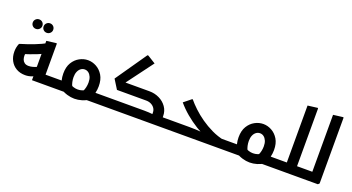

<svg xmlns="http://www.w3.org/2000/svg" viewBox="-52 -1379 3720 2031"><g transform="rotate(20 1808.5 -364.0)"><path d="M174 -524Q151 -524 135.5 -539.5Q120 -555 120 -577Q120 -600 136 -615.5Q152 -631 174 -631Q197 -631 212.5 -615.5Q228 -600 228 -577Q228 -555 212 -539.5Q196 -524 174 -524ZM296 -524Q273 -524 257.5 -539.5Q242 -555 242 -577Q242 -600 258 -615.5Q274 -631 296 -631Q319 -631 334.5 -615.5Q350 -600 350 -577Q350 -555 334 -539.5Q318 -524 296 -524Z M234 -25Q176 -25 133 -50Q90 -75 66 -119.5Q42 -164 42 -221Q42 -269 59 -310L66 -316Q150 -341 220 -368.5Q290 -396 347 -427L404 -336Q351 -306 280.5 -278Q210 -250 124 -223L159 -245Q159 -242 158 -235Q157 -228 157 -216Q157 -195 164 -175Q171 -155 188.5 -142Q206 -129 235 -129Q258 -129 283 -136Q308 -143 342 -159L380 -83Q351 -56 313 -40.5Q275 -25 234 -25ZM321 0V-104H522V0ZM321 0V-443L433 -457L436 -449V0ZM522 0V-104Q534 -104 538 -90Q542 -76 542 -53Q542 -31 538 -15.5Q534 0 522 0Z M643 -32Q627 -63 617.5 -102.5Q608 -142 608 -181Q608 -255 637.5 -303.5Q667 -352 713 -377Q759 -402 808 -402Q857 -402 902.5 -377Q948 -352 977.5 -303.5Q1007 -255 1007 -181Q1007 -142 997.5 -102.5Q988 -63 971 -32L870 -82Q880 -100 886 -127Q892 -154 892 -181Q892 -217 881 -243Q870 -269 851 -283.5Q832 -298 808 -298Q784 -298 764.5 -283.5Q745 -269 734 -243Q723 -217 723 -181Q723 -154 729 -127Q735 -100 745 -82ZM522 0 523 -104H710L709 0ZM808 31Q768 31 726 18.5Q684 6 645 -19L707 -106Q735 -89 759 -81Q783 -73 808 -73Q834 -73 858 -81Q882 -89 909 -106L971 -19Q932 6 890.5 18.5Q849 31 808 31ZM916 0V-104H1093V0ZM522 0Q511 0 506.5 -15.5Q502 -31 502 -53Q502 -76 506.5 -90Q511 -104 522 -104ZM1093 0V-104Q1105 -104 1109 -90Q1113 -76 1113 -53Q1113 -31 1109 -15.5Q1105 0 1093 0Z M1725 0V-104H1841V0ZM1841 0V-104Q1853 -104 1857 -90.5Q1861 -77 1861 -53Q1861 -31 1857 -15.5Q1853 0 1841 0ZM1230 -276 1136 -315 1379 -666H1389L1479 -610ZM1093 0V-104H1549Q1574 -104 1598.5 -102.5Q1623 -101 1639 -99Q1655 -97 1655 -97V0ZM1201 -211 1136 -315H1515V-211ZM1640 -117Q1640 -143 1625.5 -164.5Q1611 -186 1586 -198.5Q1561 -211 1529 -211H1331V-222L1343 -315H1529Q1589 -315 1640.5 -290Q1692 -265 1723.5 -220Q1755 -175 1755 -117ZM1651 0Q1647 -27 1643.5 -57Q1640 -87 1640 -117H1755Q1755 -87 1758 -60Q1761 -33 1765 -14L1750 0ZM1093 0Q1082 0 1077.5 -15.5Q1073 -31 1073 -53Q1073 -76 1077.5 -90Q1082 -104 1093 -104Z M2409 0V-104H2495V0ZM2495 0V-104Q2507 -104 2511 -90Q2515 -76 2515 -53Q2515 -31 2511 -15.5Q2507 0 2495 0ZM2411 -10Q2343 -25 2272.5 -54.5Q2202 -84 2134.5 -126Q2067 -168 2007 -218.5Q1947 -269 1900 -325L1982 -391H1989Q2021 -352 2068.5 -307Q2116 -262 2176 -220Q2236 -178 2304 -145.5Q2372 -113 2445 -98ZM1841 0V-104H2056Q2091 -104 2124.5 -102.5Q2158 -101 2180.5 -99Q2203 -97 2203 -97L2297 -104H2473V-97L2444 0ZM1841 0Q1830 0 1825.5 -15.5Q1821 -31 1821 -53Q1821 -76 1825.5 -90Q1830 -104 1841 -104Z M2616 -32Q2600 -63 2590.5 -102.5Q2581 -142 2581 -181Q2581 -255 2610.5 -303.5Q2640 -352 2686 -377Q2732 -402 2781 -402Q2830 -402 2875.5 -377Q2921 -352 2950.5 -303.5Q2980 -255 2980 -181Q2980 -142 2970.5 -102.5Q2961 -63 2944 -32L2843 -82Q2853 -100 2859 -127Q2865 -154 2865 -181Q2865 -217 2854 -243Q2843 -269 2824 -283.5Q2805 -298 2781 -298Q2757 -298 2737.5 -283.5Q2718 -269 2707 -243Q2696 -217 2696 -181Q2696 -154 2702 -127Q2708 -100 2718 -82ZM2495 0 2496 -104H2683L2682 0ZM2781 31Q2741 31 2699 18.5Q2657 6 2618 -19L2680 -106Q2708 -89 2732 -81Q2756 -73 2781 -73Q2807 -73 2831 -81Q2855 -89 2882 -106L2944 -19Q2905 6 2863.5 18.5Q2822 31 2781 31ZM2889 0V-104H3066V0ZM2495 0Q2484 0 2479.5 -15.5Q2475 -31 2475 -53Q2475 -76 2479.5 -90Q2484 -104 2495 -104ZM3066 0V-104Q3078 -104 3082 -90Q3086 -76 3086 -53Q3086 -31 3082 -15.5Q3078 0 3066 0Z M3237 0V-104H3353V0ZM3353 0V-104Q3365 -104 3369 -90.5Q3373 -77 3373 -53Q3373 -31 3369 -15.5Q3365 0 3353 0ZM3152 0V-745L3264 -759L3267 -751V-14L3252 0ZM3066 0V-104H3229V0ZM3066 0Q3055 0 3050.5 -15.5Q3046 -31 3046 -53Q3046 -76 3050.5 -90Q3055 -104 3066 -104Z M3439 0V-745L3551 -759L3554 -751V-14L3539 0ZM3353 0V-104H3516V0ZM3353 0Q3342 0 3337.5 -15.5Q3333 -31 3333 -53Q3333 -76 3337.5 -90Q3342 -104 3353 -104Z"/></g></svg>

Font: Fustat
Style: Bold
Weight: 700
Designer: Mohamed Gaber, Khaled Hosny, Laura Garcia Mut
Foundry: Kief Type Foundry, Alif Type Foundry, Hard Type Foundry
Version: Version 1.007